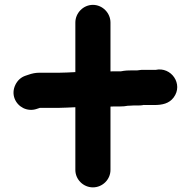

<svg xmlns="http://www.w3.org/2000/svg" viewBox="-20 -672 804 809"><path d="M542 -227.5H558C566.8 -227.5 577 -227.7 586 -229.9C587 -229.6 588 -229.5 589 -229.5H630C663.8 -229.5 692.4 -235.7 711.5 -261C754 -317.3 701.3 -392.2 635.5 -377.5H593.4C581 -378.1 570.3 -377.7 558.7 -375.5H539C522 -375.5 506.2 -375 489.6 -371.5H463C457.2 -371.5 451.4 -371.4 445.5 -371.2V-577C445.5 -617.2 412.1 -651.5 371.5 -651.5C330.9 -651.5 297.5 -617.2 297.5 -577V-368.2C274.9 -367.1 248.7 -365.5 227 -365.5H144C129.7 -365.5 114.3 -362.4 98.9 -356.8L87 -352.8C68.4 -346.4 54.3 -333.5 45.3 -315.6C24.7 -274.4 44.8 -233.3 77.8 -216.8C94.6 -208.5 115.1 -206.2 135 -213.2L146.9 -217.1C147.3 -217.3 147.1 -217.2 147.9 -217.5H227C246.2 -217.5 275.1 -219.4 297.5 -220.2V44C297.5 84.4 331.2 117.5 371.5 117.5C411.8 117.5 445.5 84.4 445.5 44V-222.9C450 -223.2 457.4 -223.5 463 -223.5H487C498.3 -223.5 507 -224.2 519.2 -226.5H523C529.1 -226.5 535.2 -227.5 542 -227.5Z"/></svg>

Font: Smoothie
Style: SeBd
Weight: 600
Foundry: Cannot Into Space Fonts
Version: Version 0.8